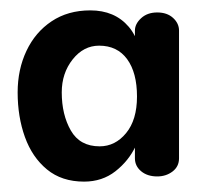

<svg xmlns="http://www.w3.org/2000/svg" viewBox="-20 -741 393 370"><path d="M142 -391Q99 -391 70.5 -414.5Q42 -438 28 -477Q14 -516 14 -563Q14 -607 31 -643Q48 -679 79.5 -700Q111 -721 154 -721Q201 -721 228 -689.5Q255 -658 255 -593L240 -649V-682Q240 -695 252 -706Q264 -717 283 -717Q302 -717 313.5 -706.5Q325 -696 325 -682V-436Q325 -420 312.5 -410.5Q300 -401 283 -401Q264 -401 252 -411Q240 -421 240 -436V-474L255 -513Q255 -488 241.5 -459.5Q228 -431 202.5 -411Q177 -391 142 -391ZM172 -459Q202 -459 223 -484.5Q244 -510 244 -555Q244 -601 225 -627Q206 -653 171 -653Q141 -653 120 -626.5Q99 -600 99 -563Q99 -520 116.5 -489.5Q134 -459 172 -459Z"/></svg>

Font: Quicksand Light SemiBold
Style: Regular
Weight: 600
Version: Version 3.004